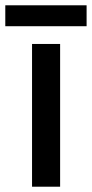

<svg xmlns="http://www.w3.org/2000/svg" viewBox="-39 -705 347 725"><path d="M188 0H82V-539H188ZM288 -685V-606H-19V-685Z"/></svg>

Font: Noto Sans Symbols Medium
Style: Regular
Weight: 500
Version: Version 2.002